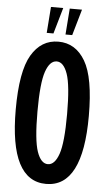

<svg xmlns="http://www.w3.org/2000/svg" viewBox="-60 -919 541 968"><g transform="rotate(5 211.0 -435.5)"><path d="M286 -350Q286 -495 266 -552.5Q246 -610 211 -610Q176 -610 156 -552.5Q136 -495 136 -350Q136 -205 156 -147.5Q176 -90 211 -90Q246 -90 266 -147.5Q286 -205 286 -350ZM26 -350Q26 -544 75 -627Q124 -710 211 -710Q298 -710 347 -627Q396 -544 396 -350Q396 10 211 10Q26 10 26 -350ZM253 -881H315L277 -749H243ZM158 -881H220L182 -749H148Z"/></g></svg>

Font: Piscolabis
Style: Regular
Weight: 400
Designer: Ariel Martín Pérez
Foundry: Tunera Type Foundry
Version: Version 1.000